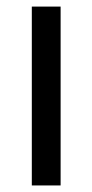

<svg xmlns="http://www.w3.org/2000/svg" viewBox="-20 -566 282 586"><path d="M77.1 0V-545.9H165V0Z"/></svg>

Font: Inter-Regular
Style: Regular
Weight: 400
Designer: Rasmus Andersson
Foundry: rsms
Version: Version 4.000;git-a52131595